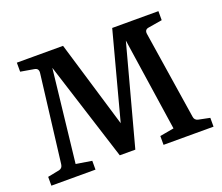

<svg xmlns="http://www.w3.org/2000/svg" viewBox="-99 -715 995 859"><g transform="rotate(-20 398.5 -285.0)"><path d="M709 -74Q711 -57 728 -53L782 -42V0H544V-42L611 -54L538 -544H558L418 -23H344L178 -545H200L145 -54L220 -42V0H10V-42L66 -53Q82 -57 84 -75L135 -492Q137 -513 117 -516L53 -527V-570H273L414 -100H382L507 -570H727V-527L661 -516Q641 -513 644 -492Z"/></g></svg>

Font: Rasa Medium
Style: Regular
Weight: 500
Designer: Anna Giedrys (Yrsa+Rasa design), David Brezina (Yrsa art-direction, Rasa art-direction, design)
Foundry: Rosetta Type Foundry
Version: Version 2.004